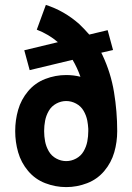

<svg xmlns="http://www.w3.org/2000/svg" viewBox="-20 -755 540 783"><path d="M250 8Q206 8 164.5 -8Q123 -24 94.5 -58Q66 -92 54 -134Q42 -176 42 -220V-221Q42 -265 54 -307Q66 -349 94.5 -383Q123 -417 164.5 -433Q206 -449 250 -449Q280 -449 308 -442Q295 -479 276 -511L101 -469L79 -550L216 -583Q179 -615 130 -634L167 -735Q242 -711 303 -657Q325 -636 344 -614L419 -632L441 -551L393 -540L398 -530Q432 -458 445 -379Q458 -300 458 -220Q458 -176 446 -134Q434 -92 405.5 -58Q377 -24 335.5 -8Q294 8 250 8ZM250 -98Q271 -98 290.5 -108.5Q310 -119 321 -138Q332 -157 336 -178Q340 -199 340 -220V-221V-226V-230Q339 -247 336 -263Q332 -284 321 -303Q310 -322 290.5 -332.5Q271 -343 250 -343Q229 -343 209.5 -332.5Q190 -322 179 -303Q168 -284 164 -263Q160 -242 160 -221V-220Q160 -199 164 -178Q168 -157 179 -138Q190 -119 209.5 -108.5Q229 -98 250 -98Z"/></svg>

Font: Iosevka SS01
Style: Bold
Weight: 700
Monospace: yes
Designer: Belleve Invis
Foundry: Belleve Invis
Version: 2.3.3; ttfautohint (v1.8.3)